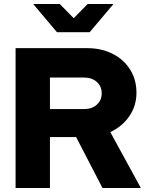

<svg xmlns="http://www.w3.org/2000/svg" viewBox="-20 -941 733 961"><path d="M58 0V-700H416Q488 -700 544 -671.5Q600 -643 631.5 -592.5Q663 -542 663 -477Q663 -411 627 -359Q591 -307 532 -280L685 0H493L361 -255H230V0ZM230 -395H400Q440 -395 464.5 -417Q489 -439 489 -474Q489 -509 464.5 -531Q440 -553 400 -553H230ZM279 -921 349 -850 419 -921H548L429 -780H265L146 -921Z"/></svg>

Font: Red Hat Display Black
Style: Regular
Weight: 900
Designer: Pentagram, MCKL
Foundry: Pentagram, MCKL
Version: Version 1.023; ttfautohint (v1.8.3)